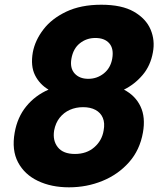

<svg xmlns="http://www.w3.org/2000/svg" viewBox="-20 -774 688 808"><path d="M184.2 -396.8Q146.4 -419.3 127.3 -457.7Q108.1 -496.1 118.1 -553.9Q127.6 -604.3 162.7 -650.1Q197.7 -695.9 259.1 -725Q320.5 -754.1 406.3 -754.1Q492.6 -754.1 543.5 -724.8Q594.4 -695.4 613.7 -649.9Q633 -604.3 623.5 -553.9Q613.5 -497.5 580 -458.2Q546.4 -418.8 501.6 -396.8Q549.9 -371.6 571.4 -325.9Q593 -280.3 581.5 -216Q568.4 -142.3 522.8 -91Q477.1 -39.6 411.2 -12.7Q345.3 14.3 270.3 14.3Q195.9 14.3 139.5 -12.7Q83.1 -39.6 55.9 -91Q28.7 -142.3 41.8 -216Q53.2 -280.8 90.5 -326.4Q127.7 -372.1 184.2 -396.8ZM381.4 -614.2Q344 -614.2 316 -591.8Q287.9 -569.5 280.5 -526.8Q273.7 -487.3 294.1 -464.8Q314.5 -442.3 351.5 -442.3Q388.4 -442.3 416.9 -465Q445.4 -487.8 452.3 -527.3Q459.6 -569 440 -591.6Q420.3 -614.2 381.4 -614.2ZM329.6 -323Q299.3 -323 273.8 -311.7Q248.4 -300.3 231.1 -278.5Q213.7 -256.6 207.8 -224.8Q201 -182.2 223.4 -154.2Q245.9 -126.1 295.3 -126.1Q344.7 -126.1 377 -154.4Q409.3 -182.6 416.1 -224.8Q422 -256.1 412.7 -278Q403.5 -299.8 382 -311.4Q360.5 -323 329.6 -323Z"/></svg>

Font: Poppins Variable
Style: Italic
Weight: 100
Italic angle: -10°
Designer: Jonny Pinhorn
Foundry: Indian Type Foundry
Version: Version 6.000